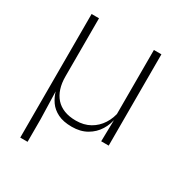

<svg xmlns="http://www.w3.org/2000/svg" viewBox="-157 -600 837 886"><g transform="rotate(30 262.0 -157.0)"><path d="M448 -486.5V0H408L410.5 -123.5L408 -125.5V-486.5ZM115.5 -176.5Q115.5 -141 124.5 -113Q133.5 -85 151.2 -65Q169 -45 195.8 -34.5Q222.5 -24 258.5 -24Q301 -24 333 -42Q365 -60 385.2 -91.5Q405.5 -123 411.5 -163L422.5 -130H413Q408 -91.5 388.2 -59.8Q368.5 -28 335.2 -9Q302 10 256.5 10Q211 10 181.5 -4.8Q152 -19.5 135.2 -43.5Q118.5 -67.5 111 -94.5L115 51V172H76V-486.5H115.5Z"/></g></svg>

Font: Anek Gujarati Medium ExtraLight
Style: Regular
Weight: 250
Version: Version 1.003